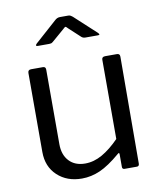

<svg xmlns="http://www.w3.org/2000/svg" viewBox="-84 -813 748 890"><g transform="rotate(-10 289.5 -367.5)"><path d="M257 -56Q298 -56 337.5 -78.5Q377 -101 418 -143V-516Q418 -530 434 -530H489Q503 -530 503 -516L501 -13Q501 0 490 0H432Q421 0 421 -11V-70Q421 -82 412 -73Q358 -27 316 -8.5Q274 10 230 10Q160 10 115 -32Q70 -74 70 -143V-515Q70 -530 85 -530H141Q154 -530 154 -516V-165Q154 -115 181.5 -85.5Q209 -56 257 -56ZM287 -687Q285 -689 281.5 -692.5Q278 -696 276 -696Q273 -696 264 -687L206 -637Q201 -633 197.5 -632Q194 -631 188 -631H134Q127 -631 127 -635Q127 -638 132 -643L234 -734Q245 -745 259 -745H298Q305 -745 309.5 -742Q314 -739 318 -736L419 -643Q425 -637 425 -634Q425 -631 418 -631H359Q348 -631 341 -637Z"/></g></svg>

Font: Libre Franklin
Style: Regular
Weight: 400
Designer: Pablo Impallari, Rodrigo Fuenzalida
Foundry: Impallari Type
Version: Version 1.001; ttfautohint (v1.4.1)